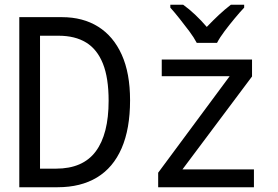

<svg xmlns="http://www.w3.org/2000/svg" viewBox="-20 -786 1167 806"><path d="M61 0V-714H240Q328 -714 392 -674Q456 -634 491 -556.5Q526 -479 526 -365Q526 -245 490.5 -163.5Q455 -82 387 -41Q319 0 222 0ZM215 -78Q328 -78 382 -150.5Q436 -223 436 -363Q436 -459 412 -519Q388 -579 341.5 -607.5Q295 -636 226 -636H148V-78ZM644 0V-61L944 -466H659V-536H1038V-465L746 -75H1046V0ZM806 -606Q794 -629 774.5 -655Q755 -681 734 -707.5Q713 -734 695 -754V-766H749Q773 -749 799 -724.5Q825 -700 848 -673Q875 -701 899 -723.5Q923 -746 949 -766H1005V-754Q987 -735 965 -708.5Q943 -682 923 -655.5Q903 -629 891 -606Z"/></svg>

Font: Noto Sans Mono SemiCondensed
Style: Regular
Weight: 400
Width: 4
Designer: Monotype Design Team
Foundry: Monotype Imaging Inc.
Version: Version 2.010